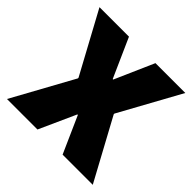

<svg xmlns="http://www.w3.org/2000/svg" viewBox="-145 -664 791 791"><g transform="rotate(45 251.0 -268.5)"><path d="M0 0 146.5 -266.6V-268.6L250 -366.2H252.9L328.1 -537.1H502L355.5 -270.5V-268.6L254.9 -160.2H250L177.7 0ZM324.2 0 252.9 -160.2H248L146.5 -268.6V-270.5L2 -537.1H173.8L250 -366.2H252.9L355.5 -268.6V-266.6L500 0Z"/></g></svg>

Font: Reddit Sans Condensed Black
Style: Regular
Weight: 900
Designer: Stephen Hutchings
Foundry: Reddit
Version: Version 1.014